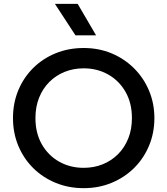

<svg xmlns="http://www.w3.org/2000/svg" viewBox="-20 -965 872 1000"><path d="M415.8 15Q336.9 15 269.7 -12.8Q202.4 -40.5 152.6 -90Q102.8 -139.5 75.2 -206Q47.6 -272.5 47.6 -350Q47.6 -428 75.2 -494.5Q102.8 -561 152.6 -610.5Q202.4 -660 269.7 -687.5Q336.9 -715 415.8 -715Q494.4 -715 561.4 -687Q628.4 -659 678.4 -609Q728.4 -559 756.2 -492.8Q784.1 -426.5 784.1 -350Q784.1 -272.5 756.2 -206Q728.4 -139.5 678.4 -90Q628.4 -40.5 561.4 -12.8Q494.4 15 415.8 15ZM415.8 -90.9Q468.9 -90.9 514.6 -109.2Q560.3 -127.6 594.5 -161.7Q628.7 -195.8 647.9 -243.6Q667.1 -291.4 667.1 -350Q667.1 -428.4 633.7 -486.6Q600.4 -544.9 543.4 -577Q486.5 -609.1 415.8 -609.1Q362.8 -609.1 317 -590.8Q271.3 -572.4 237.1 -538.3Q202.9 -504.2 183.8 -456.6Q164.6 -408.9 164.6 -350Q164.6 -271.6 197.9 -213.4Q231.2 -155.1 288.2 -123Q345.1 -90.9 415.8 -90.9ZM373.1 -780.9 266.1 -944.8H384.6L480.4 -780.9Z"/></svg>

Font: Geologica-Sharp
Style: Regular
Weight: 100
Designer: Sindre Bremnes, Frode Helland
Foundry: Monokrom Skriftforlag AS
Version: Version 1.010;gftools[0.9.28]